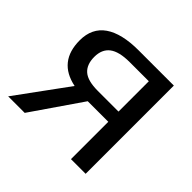

<svg xmlns="http://www.w3.org/2000/svg" viewBox="-136 -671 813 813"><g transform="rotate(45 271.0 -264.0)"><path d="M261.2 -223.6H384.3V0H472.2V-528.3H261.2C193.8 -528.3 142.6 -516.1 107.4 -491.7C72.3 -467.3 54.7 -430.8 54.7 -382.3C54.7 -297.4 95.2 -246.6 176.3 -230L8.3 0H107.4ZM384.3 -466.3V-284.7H260.7C220.4 -284.7 191.5 -292.2 174.1 -307.4C156.7 -322.5 147.9 -345.4 147.9 -376C147.9 -406.2 157.7 -428.9 177.2 -443.8C196.8 -458.8 227.7 -466.3 270 -466.3Z"/></g></svg>

Font: Arimo
Style: Regular
Weight: 400
Designer: Steve Matteson
Foundry: Monotype Imaging Inc.
Version: Version 1.32